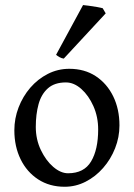

<svg xmlns="http://www.w3.org/2000/svg" viewBox="-20 -710 519 744"><path d="M442.9 -224.1Q442.9 -178.2 426 -135.5Q409.2 -92.8 379.6 -59.1Q350.1 -25.4 311.8 -5.9Q273.4 13.7 230.5 13.7Q171.9 13.7 127.9 -14.9Q84 -43.5 59.8 -93Q35.6 -142.6 35.6 -205.1Q35.6 -251 52 -293.7Q68.4 -336.4 97.4 -370.1Q126.5 -403.8 165.3 -423.6Q204.1 -443.4 248.5 -443.4Q307.6 -443.4 351.1 -414.8Q394.5 -386.2 418.7 -336.7Q442.9 -287.1 442.9 -224.1ZM360.4 -208.5Q360.4 -257.3 342 -298.6Q323.7 -339.8 295.2 -365.2Q266.6 -390.6 235.4 -390.6Q191.4 -390.6 165.8 -367.9Q140.1 -345.2 129.4 -306.2Q118.7 -267.1 118.7 -218.3Q118.7 -169.9 138.2 -128.9Q157.7 -87.9 186.5 -63.2Q215.3 -38.6 243.7 -38.6Q305.7 -38.6 333 -84.5Q360.4 -130.4 360.4 -208.5ZM227.1 -482.9Q218.8 -483.9 210.7 -488.5Q202.6 -493.2 197.3 -497.6L301.8 -690.4Q309.1 -689.9 324.5 -687.7Q339.8 -685.5 355.5 -682.9Q371.1 -680.2 377.9 -678.2L389.6 -658.2Z"/></svg>

Font: Namdhinggo
Style: Regular
Weight: 400
Designer: Victor Gaultney
Foundry: SIL International
Version: Version 3.001